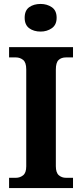

<svg xmlns="http://www.w3.org/2000/svg" viewBox="-20 -953 415 973"><path d="M26 0V-52H61Q81 -52 97 -64.5Q113 -77 113 -110V-601Q113 -637 97 -649.5Q81 -662 61 -662H26V-714H350V-662H314Q291 -662 277 -649Q263 -636 263 -600V-111Q263 -78 278 -65Q293 -52 314 -52H350V0ZM186 -793Q151 -793 128 -810Q105 -827 105 -863Q105 -900 128 -916.5Q151 -933 186 -933Q218 -933 242.5 -916.5Q267 -900 267 -863Q267 -827 242.5 -810Q218 -793 186 -793Z"/></svg>

Font: Noto Serif Lao SemiCondensed
Style: Bold
Weight: 700
Width: 4
Designer: Monotype Design Team
Foundry: Monotype Imaging Inc.
Version: Version 2.003; ttfautohint (v1.8.4.7-5d5b)